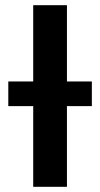

<svg xmlns="http://www.w3.org/2000/svg" viewBox="-20 -720 386 740"><path d="M108 0V-311H12V-406H108V-700H238V-406H334V-311H238V0Z"/></svg>

Font: Montserrat Thin SemiBold
Style: Regular
Weight: 600
Version: Version 9.000